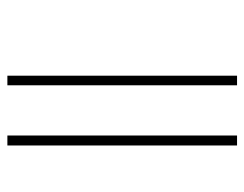

<svg xmlns="http://www.w3.org/2000/svg" viewBox="-91 -571 662 520"><g transform="rotate(90 240.0 -311.0)"><path d="M347 -622V0H374V-622ZM185 -622V0H211V-622Z"/></g></svg>

Font: Noto Sans Devanagari ExtraCondensed Thin
Style: Regular
Weight: 100
Width: 2
Designer: Jelle Bosma - Monotype Design Team
Foundry: Monotype Imaging Inc.
Version: Version 2.004